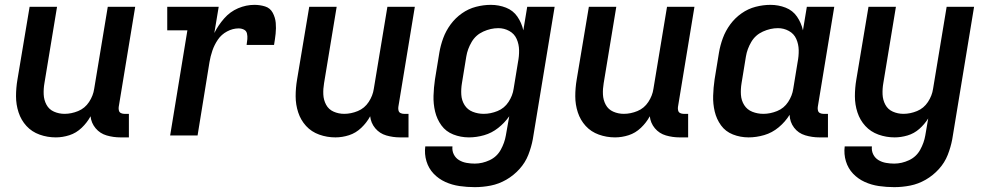

<svg xmlns="http://www.w3.org/2000/svg" viewBox="-20 -558 4072 791"><path d="M210 8Q238 8 266 -1Q294 -10 316.5 -31.5Q339 -53 353 -79Q356 -51 374 -29.5Q392 -8 419.5 0Q447 8 476 8H511V-89H492Q485 -89 478.5 -92Q472 -95 470 -102Q468 -109 469 -117L537 -530H424L368 -192Q364 -164 347 -138Q330 -112 302 -100.5Q274 -89 246 -89Q223 -89 202.5 -98Q182 -107 171.5 -126.5Q161 -146 160 -169Q159 -192 163 -215L215 -530H102L52 -231Q46 -196 46 -161.5Q46 -127 56.5 -95Q67 -63 89 -39Q111 -15 143 -3.5Q175 8 210 8Z M681 0H794L843 -302Q847 -326 855 -349.5Q863 -373 877.5 -394.5Q892 -416 915.5 -428.5Q939 -441 963 -441Q975 -441 985 -436Q995 -431 997.5 -420Q1000 -409 999 -397Q998 -385 996 -373H1109Q1113 -396 1115.5 -419Q1118 -442 1116 -464Q1114 -486 1103.5 -505.5Q1093 -525 1072 -531.5Q1051 -538 1028 -538Q994 -538 961 -524Q928 -510 903.5 -482Q879 -454 863 -422L881 -530H669V-433H752Z M1362 8Q1390 8 1418 -1Q1446 -10 1468.5 -31.5Q1491 -53 1505 -79Q1508 -51 1526 -29.5Q1544 -8 1571.5 0Q1599 8 1628 8H1663V-89H1644Q1637 -89 1630.5 -92Q1624 -95 1622 -102Q1620 -109 1621 -117L1689 -530H1576L1520 -192Q1516 -164 1499 -138Q1482 -112 1454 -100.5Q1426 -89 1398 -89Q1375 -89 1354.5 -98Q1334 -107 1323.5 -126.5Q1313 -146 1312 -169Q1311 -192 1315 -215L1367 -530H1254L1204 -231Q1198 -196 1198 -161.5Q1198 -127 1208.5 -95Q1219 -63 1241 -39Q1263 -15 1295 -3.5Q1327 8 1362 8Z M1936 213Q1969 213 2002 206.5Q2035 200 2065.5 182.5Q2096 165 2120 138.5Q2144 112 2156.5 80Q2169 48 2175 16L2265 -530H2152L2136 -433Q2129 -464 2111.5 -489.5Q2094 -515 2064.5 -526.5Q2035 -538 2002 -538Q1972 -538 1941 -530Q1910 -522 1883 -503Q1856 -484 1836.5 -457.5Q1817 -431 1806 -401Q1795 -371 1790 -341L1772 -231Q1767 -197 1766 -163.5Q1765 -130 1772.5 -98.5Q1780 -67 1798.5 -41.5Q1817 -16 1847.5 -4Q1878 8 1912 8Q1943 8 1974.5 -1Q2006 -10 2032.5 -31Q2059 -52 2078 -79L2064 0Q2059 30 2043 59Q2027 88 1997 102Q1967 116 1936 116Q1919 116 1902 113Q1885 110 1871 101.5Q1857 93 1849.5 78Q1842 63 1844 45H1732Q1728 77 1737 106.5Q1746 136 1766.5 157.5Q1787 179 1814.5 191.5Q1842 204 1873 208.5Q1904 213 1936 213ZM1973 -89Q1949 -89 1927.5 -97.5Q1906 -106 1894 -125Q1882 -144 1880.5 -167.5Q1879 -191 1883 -215L1901 -325Q1906 -356 1923 -385Q1940 -414 1971 -428Q2002 -442 2033 -442Q2057 -442 2078 -430.5Q2099 -419 2108.5 -397.5Q2118 -376 2118.5 -351.5Q2119 -327 2114 -302L2096 -192Q2092 -164 2075 -138Q2058 -112 2029.5 -100.5Q2001 -89 1973 -89Z M2514 8Q2542 8 2570 -1Q2598 -10 2620.5 -31.5Q2643 -53 2657 -79Q2660 -51 2678 -29.5Q2696 -8 2723.5 0Q2751 8 2780 8H2815V-89H2796Q2789 -89 2782.5 -92Q2776 -95 2774 -102Q2772 -109 2773 -117L2841 -530H2728L2672 -192Q2668 -164 2651 -138Q2634 -112 2606 -100.5Q2578 -89 2550 -89Q2527 -89 2506.5 -98Q2486 -107 2475.5 -126.5Q2465 -146 2464 -169Q2463 -192 2467 -215L2519 -530H2406L2356 -231Q2350 -196 2350 -161.5Q2350 -127 2360.5 -95Q2371 -63 2393 -39Q2415 -15 2447 -3.5Q2479 8 2514 8Z M3064 8Q3096 8 3128.5 -1.5Q3161 -11 3188 -33.5Q3215 -56 3233 -85Q3234 -55 3251.5 -32Q3269 -9 3297.5 -0.5Q3326 8 3356 8H3391V-89H3372Q3365 -89 3358.5 -92Q3352 -95 3350 -102Q3348 -109 3349 -117L3417 -530H3304L3288 -433Q3281 -464 3263.5 -489.5Q3246 -515 3216.5 -526.5Q3187 -538 3154 -538Q3124 -538 3093 -530Q3062 -522 3035 -503Q3008 -484 2988.5 -457.5Q2969 -431 2958 -401Q2947 -371 2942 -341L2924 -231Q2919 -197 2918 -163.5Q2917 -130 2924.5 -98.5Q2932 -67 2950.5 -41.5Q2969 -16 2999.5 -4Q3030 8 3064 8ZM3125 -89Q3101 -89 3079.5 -97.5Q3058 -106 3046 -125Q3034 -144 3032.5 -167.5Q3031 -191 3035 -215L3053 -325Q3058 -356 3075 -385Q3092 -414 3123 -428Q3154 -442 3185 -442Q3209 -442 3230 -430.5Q3251 -419 3260.5 -397.5Q3270 -376 3270.5 -351.5Q3271 -327 3266 -302L3248 -192Q3244 -164 3227 -138Q3210 -112 3181.5 -100.5Q3153 -89 3125 -89Z M3664 213Q3697 213 3730 206.5Q3763 200 3793.5 182.5Q3824 165 3848 138.5Q3872 112 3884.5 80Q3897 48 3903 16L3993 -530H3880L3824 -192Q3820 -164 3803 -138Q3786 -112 3758 -100.5Q3730 -89 3702 -89Q3679 -89 3658.5 -98Q3638 -107 3627.5 -126.5Q3617 -146 3616 -169Q3615 -192 3619 -215L3671 -530H3558L3508 -231Q3502 -196 3502 -161.5Q3502 -127 3512.5 -95Q3523 -63 3545 -39Q3567 -15 3599 -3.5Q3631 8 3666 8Q3692 8 3719 0Q3746 -8 3767.5 -27Q3789 -46 3804 -70L3792 0Q3787 30 3771 59Q3755 88 3725 102Q3695 116 3664 116Q3647 116 3630 113Q3613 110 3599 101.5Q3585 93 3577.5 78Q3570 63 3572 45H3460Q3456 77 3465 106.5Q3474 136 3494.5 157.5Q3515 179 3542.5 191.5Q3570 204 3601 208.5Q3632 213 3664 213Z"/></svg>

Font: Iosevka Sparkle Semibold
Style: Italic
Weight: 600
Italic angle: -9°
Designer: Belleve Invis
Foundry: Belleve Invis
Version: Version 4.5.0; ttfautohint (v1.8.3)